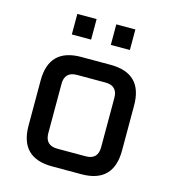

<svg xmlns="http://www.w3.org/2000/svg" viewBox="-106 -797 799 885"><g transform="rotate(15 293.0 -354.5)"><path d="M70 -154V-369Q70 -522 223 -522H363Q516 -522 516 -369V-154Q516 0 363 0H223Q70 0 70 -154ZM167 -144Q167 -85 226 -85H361Q419 -85 419 -144V-379Q419 -437 361 -437H226Q167 -437 167 -379ZM154 -611V-709H246V-611ZM340 -611V-709H431V-611Z"/></g></svg>

Font: Oxanium ExtraLight Medium
Style: Regular
Weight: 500
Version: Version 2.000